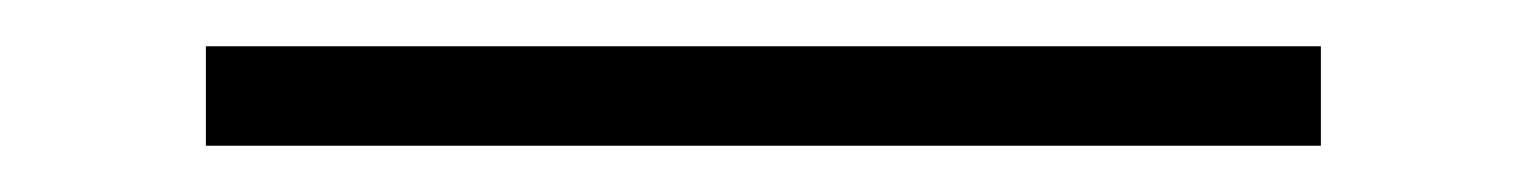

<svg xmlns="http://www.w3.org/2000/svg" viewBox="-20 13 660 83"><path d="M69 76V33H551V76Z"/></svg>

Font: DM Sans 28pt ExtraLight
Style: Regular
Weight: 250
Version: Version 4.004;gftools[0.9.30]